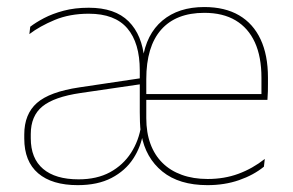

<svg xmlns="http://www.w3.org/2000/svg" viewBox="-20 -517 834 546"><path d="M570 9.5Q489.5 9.5 441.8 -29.2Q394 -68 382 -134.5L380.5 -139Q378.5 -155 378 -170Q377.5 -185 377.5 -198.5V-316.5Q377.5 -395 342 -436.5Q306.5 -478 232.5 -478Q178 -478 135.5 -460.2Q93 -442.5 63.5 -420L66 -441Q81.5 -453 105.2 -465.5Q129 -478 160.8 -486.5Q192.5 -495 232.5 -495Q307 -495 345.8 -456.2Q384.5 -417.5 390.5 -348H385.5Q396 -420 441.8 -458.5Q487.5 -497 561 -497Q619.5 -497 659.8 -473.5Q700 -450 721 -405.2Q742 -360.5 742 -296.5V-279.5Q742 -268.5 741.8 -257.5Q741.5 -246.5 740.5 -233H723.5Q723.5 -250.5 723.5 -266.5Q723.5 -282.5 723.5 -296Q723.5 -355.5 704.8 -396.5Q686 -437.5 650 -459Q614 -480.5 561 -480.5Q480.5 -480.5 438.2 -432.5Q396 -384.5 396 -292V-240V-236V-181Q396 -140 407.8 -108Q419.5 -76 442 -53.8Q464.5 -31.5 497 -19.8Q529.5 -8 570.5 -8Q618 -8 658 -22.8Q698 -37.5 733 -65L730.5 -43Q701 -19 660 -4.8Q619 9.5 570 9.5ZM201 9.5Q128 9.5 88.5 -24.2Q49 -58 49 -123V-134.5Q49 -192.5 85 -224.2Q121 -256 205.5 -268.5L386.5 -295.5L387 -278.5L209 -252.5Q134 -241.5 100.8 -214.5Q67.5 -187.5 67.5 -135.5V-124Q67.5 -66.5 102.5 -36.8Q137.5 -7 203.5 -7Q255.5 -7 292.8 -27.2Q330 -47.5 352.5 -82.2Q375 -117 381.5 -160.5L393 -142H387.5Q381.5 -100.5 359 -66Q336.5 -31.5 297.2 -11Q258 9.5 201 9.5ZM386 -233V-249.5H733.5V-233Z"/></svg>

Font: Anek Tamil Medium Thin
Style: Regular
Weight: 250
Version: Version 1.003